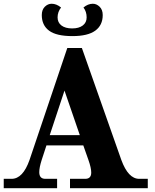

<svg xmlns="http://www.w3.org/2000/svg" viewBox="-21 -983 810 1003"><path d="M751 0H344.7V-48.8H424.3Q455.6 -48.8 455.6 -81.5Q455.6 -106 440.9 -147.5L414.1 -223.6H221.7L196.8 -147.5Q184.1 -107.9 184.1 -83.5Q184.1 -48.8 215.8 -48.8H277.3V0H-1.5V-48.8H39.6Q98.6 -48.8 133.3 -147.5L330.6 -732.4H406.7L612.8 -147.5Q648.9 -48.8 706.1 -48.8H751ZM396 -276.9 315.9 -509.8 238.8 -276.9ZM357.4 -794.4Q273.4 -794.4 235.4 -822.8Q197.3 -851.1 197.3 -904.3Q197.3 -932.1 213.1 -947.8Q229 -963.4 249 -963.4Q273.9 -963.4 297.9 -943.8Q279.8 -920.4 279.8 -892.1Q279.8 -865.2 300 -849.9Q320.3 -834.5 356 -834.5Q391.1 -834.5 411.4 -849.9Q431.6 -865.2 431.6 -892.1Q431.6 -922.4 415 -943.8Q438.5 -963.4 463.9 -963.4Q483.4 -963.4 499.5 -947.8Q515.6 -932.1 515.6 -904.3Q515.6 -851.1 476.6 -822.8Q437.5 -794.4 357.4 -794.4Z"/></svg>

Font: Munson
Style: Bold
Weight: 700
Designer: Paul James MIller
Foundry: High-Logic / Made with FontCreator
Version: Version 2.10;May 5, 2019;FontCreator 11.5.0.2430 64-bit